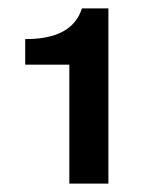

<svg xmlns="http://www.w3.org/2000/svg" viewBox="-20 -716 385 457"><path d="M145 -562H40V-623H42Q152 -623 175 -696H238V-279H145Z"/></svg>

Font: Almarai Bold
Style: Regular
Weight: 700
Designer: Boutros International 2019
Foundry: Created by Boutros International 2019
Version: Version 1.10